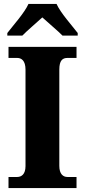

<svg xmlns="http://www.w3.org/2000/svg" viewBox="-20 -951 429 971"><path d="M17 -784V-771H93C116 -795 166 -837 194 -863C222 -837 275 -793 296 -771H373V-784C344 -822 286 -886 266 -931H124C104 -886 46 -822 17 -784ZM23 0H367V-56H321C299 -56 280 -71 280 -112V-599C280 -645 296 -658 321 -658H367V-714H23V-658H67C88 -658 109 -645 109 -599V-111C109 -69 88 -56 67 -56H23Z"/></svg>

Font: Noto Serif Tamil SemiCondensed ExtraBold
Style: Regular
Weight: 800
Width: 4
Designer: Indian Type Foundry, Tom Grace, and the Monotype Design Team
Foundry: Monotype Imaging Inc.
Version: Version 2.004